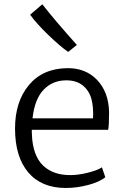

<svg xmlns="http://www.w3.org/2000/svg" viewBox="-20 -890 593 917"><path d="M294.4 7.8Q177.7 7.8 114.7 -66.9Q51.8 -141.6 51.8 -275.9Q51.8 -404.3 117.9 -483.6Q184.1 -563 301.3 -564.5Q389.2 -565.4 443.8 -508.1Q498.5 -450.7 501 -355.5Q501 -290.5 496.6 -270H131.8Q131.8 -256.8 132.3 -250.5Q133.8 -198.2 147.9 -159.7Q162.1 -121.1 187 -98.1Q211.9 -75.2 243.7 -64.5Q275.4 -53.7 315.4 -53.7Q353 -53.7 398.9 -64.9Q444.8 -76.2 466.8 -90.8L482.9 -43.5Q455.6 -21 401.4 -6.6Q347.2 7.8 294.4 7.8ZM296.4 -506.3Q231.4 -506.3 188.5 -461.7Q145.5 -417 135.3 -324.7H424.3Q427.2 -378.4 416.5 -417.7Q405.8 -457 375.5 -481.7Q345.2 -506.3 296.4 -506.3ZM347.2 -675.3 305.7 -642.1Q269.5 -666.5 210.9 -722.9Q152.3 -779.3 124 -819.8L182.1 -869.6Q236.8 -798.8 347.2 -675.3Z"/></svg>

Font: HaufeMerriweatherSansLt
Style: Regular
Weight: 300
Designer: Eben Sorkin
Foundry: Eben Sorkin
Version: Version 1.56